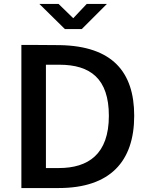

<svg xmlns="http://www.w3.org/2000/svg" viewBox="-20 -950 751 970"><path d="M418 -930 350 -858 276 -930H179L308 -803H393L520 -930ZM88 -723V0H276C536 0 658 -134 658 -365C658 -587 547 -717 283 -722C221 -723 100 -723 88 -723ZM212 -623H280C436 -623 530 -553 530 -365C530 -171 426 -101 277 -101H212Z"/></svg>

Font: United Sans SemiBold
Style: Regular
Weight: 600
Designer: Pablo Impallari, Rodrigo Fuenzalida (Modified by Dan O. Williams)
Version: Version 1.000;PS 001.000;hotconv 1.0.88;makeotf.lib2.5.64775